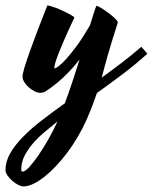

<svg xmlns="http://www.w3.org/2000/svg" viewBox="-142 -316 555 697"><path d="M393.1 -121.1Q349.1 -81.5 302.7 -46.4Q256.3 -11.2 210 21.5Q203.1 42 194.3 64.9Q185.5 87.9 172.9 117.2Q158.7 149.4 140.6 180.2Q122.6 210.9 102.3 238Q82 265.1 60.5 287.6Q39.1 310.1 18.3 326.4Q-2.4 342.8 -21.7 351.8Q-41 360.8 -57.1 360.8Q-64.9 360.8 -76.2 355Q-87.4 349.1 -97.7 340.1Q-107.9 331.1 -115 320.8Q-122.1 310.5 -122.1 301.8Q-122.1 271 -105.5 241.5Q-88.9 211.9 -59.8 182.1Q-30.8 152.3 8.5 121.8Q47.9 91.3 93.3 59.1Q107.4 21.5 120.8 -19.3Q134.3 -60.1 147 -100.1Q126 -73.2 106.4 -53.2Q86.9 -33.2 70.3 -19.3Q53.7 -5.4 41.5 3.2Q29.3 11.7 22.9 16.1Q19 18.6 13.7 19.8Q8.3 21 3.9 21Q-5.4 21 -16.6 15.4Q-27.8 9.8 -37.4 1.2Q-46.9 -7.3 -53.5 -17.6Q-60.1 -27.8 -60.1 -37.1Q-60.1 -47.9 -53 -71.5Q-45.9 -95.2 -33.9 -128.9Q-22 -162.6 -5.9 -204.6Q10.3 -246.6 28.8 -293.9Q29.8 -296.4 30.5 -296.1Q31.2 -295.9 33.2 -295.9Q42.5 -294.4 58.6 -288.3Q74.7 -282.2 90.1 -274.9Q105.5 -267.6 116.7 -261Q127.9 -254.4 127.9 -252Q126.5 -248.5 120.4 -235.8Q114.3 -223.1 106.2 -205.3Q98.1 -187.5 89.1 -166.7Q80.1 -146 72.5 -127Q64.9 -107.9 60.1 -92.5Q55.2 -77.1 55.2 -69.8Q55.2 -67.9 57.1 -67.9Q60.5 -67.9 72 -76.7Q83.5 -85.4 100.6 -104.5Q117.7 -123.5 139.2 -153.1Q160.6 -182.6 184.6 -224.1Q194.3 -256.3 200.7 -275.6Q207 -294.9 209 -294.9Q211.9 -294.9 224.1 -287.6Q236.3 -280.3 250 -270.3Q263.7 -260.3 274.4 -250.2Q285.2 -240.2 285.2 -234.9Q285.2 -232.4 284.7 -230.5Q284.2 -228.5 283.2 -226.1Q272 -191.9 263.7 -164.3Q255.4 -136.7 248.8 -113.8Q242.2 -90.8 237.1 -71.5Q231.9 -52.2 227.1 -34.2Q263.7 -60.5 299.8 -88.1Q335.9 -115.7 371.1 -146ZM-60.1 307.1Q-51.3 307.1 -35.6 290.3Q-20 273.4 -2 247.1Q16.1 220.7 34.4 188.2Q52.7 155.8 66.9 124.5Q48.3 140.1 25.4 158.7Q2.4 177.2 -17.6 199.2Q-37.6 221.2 -51.3 246.3Q-64.9 271.5 -64.9 299.8Q-64.9 307.1 -60.1 307.1Z"/></svg>

Font: Yesteryear
Style: Regular
Weight: 400
Designer: Astigmatic (AOETI)
Foundry: Astigmatic (AOETI)
Version: Version 1.000